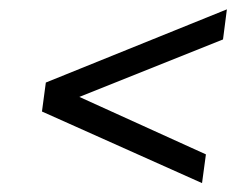

<svg xmlns="http://www.w3.org/2000/svg" viewBox="-20 -560 542 421"><path d="M423 -158.5 72 -315.5 80.5 -379 477.5 -539.5 469 -473.5 154 -347.5 431.5 -221.5Z"/></svg>

Font: Public Sans Thin ExtraLight
Style: Italic
Weight: 250
Italic angle: -8°
Version: Version 2.001